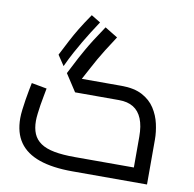

<svg xmlns="http://www.w3.org/2000/svg" viewBox="-84 -856 952 942"><g transform="rotate(10 392.0 -385.5)"><path d="M205 -501 171 -552Q193 -595 210 -627.5Q227 -660 247 -693Q267 -726 298 -771L344 -743Q323 -711 306.5 -685Q290 -659 274.5 -632.5Q259 -606 242 -575Q225 -544 205 -501ZM337 0Q238 0 172 -23Q106 -46 73 -93Q40 -140 40 -213Q40 -231 43 -255.5Q46 -280 50 -305.5Q54 -331 58.5 -354Q63 -377 66 -392L142 -378Q139 -360 134.5 -338Q130 -316 126.5 -293Q123 -270 120.5 -249Q118 -228 118 -213Q118 -176 129.5 -149Q141 -122 166.5 -104.5Q192 -87 234 -79Q276 -71 337 -71H631V-224Q631 -278 616.5 -313.5Q602 -349 573.5 -366.5Q545 -384 502 -384H283L227 -470L270 -553Q282 -575 295 -598Q308 -621 327 -651Q346 -681 375 -724L439 -685Q410 -641 392 -612Q374 -583 362 -562Q350 -541 339 -520L304 -455H502Q565 -455 605.5 -433.5Q646 -412 668.5 -377Q691 -342 700 -301.5Q709 -261 709 -224V0Z"/></g></svg>

Font: Cairo Play
Style: Regular
Weight: 400
Designer: Mohamed Gaber, Accademia di Belle Arti di Urbino
Foundry: Kief Type Foundry, Accademia di Belle Arti di Urbino
Version: Version 3.119